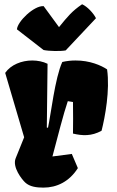

<svg xmlns="http://www.w3.org/2000/svg" viewBox="-20 -855 541 885"><path d="M96.2 -13.7C117.2 5.9 148.9 9.8 180.2 9.8C241.7 9.8 299.3 -17.6 338.9 -80.1L311 -145.5L221.7 -133.8C245.1 -221.2 272.5 -330.6 292.5 -388.7L316.4 -384.8C317.4 -343.3 316.9 -269 316.4 -239.3C359.4 -229 401.9 -226.6 448.2 -252.4C464.4 -316.4 487.3 -439 473.6 -535.2C446.8 -553.2 394 -576.7 327.6 -576.2C308.6 -576.2 288.1 -574.2 267.1 -569.3C233.4 -496.1 214.4 -325.7 201.2 -266.1L195.8 -267.1L199.2 -561C178.2 -571.3 153.3 -576.2 128.4 -576.2C79.6 -576.2 29.8 -556.6 3.9 -519L91.3 -222.2L52.2 -125.5C35.6 -84.5 81.5 -27.3 96.2 -13.7ZM180.7 -624.5C206.1 -619.1 258.8 -618.2 282.7 -622.6L422.4 -771C411.1 -793.9 382.8 -824.7 358.4 -835.4C311.5 -803.2 293 -780.3 252 -730L181.2 -826.7C136.7 -830.1 60.1 -755.4 58.1 -719.7Z"/></svg>

Font: Fruktur
Style: Regular
Weight: 400
Designer: Viktoriya Grabowska
Foundry: Viktoriya Grabowska
Version: Version 1.002